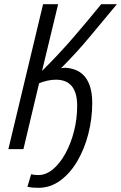

<svg xmlns="http://www.w3.org/2000/svg" viewBox="-20 -713 579 918"><path d="M164 185Q150 185 137.5 184Q125 183 111 180L129 120Q142 124 163 124Q200 124 233.5 96Q267 68 293 20.5Q319 -27 334 -86Q349 -145 349 -207Q349 -332 247 -332Q226 -332 205 -327Q184 -322 167 -315L92 0H20L186 -693H258L181 -374Q263 -455 333 -536.5Q403 -618 464 -693H539Q475 -617 412 -540.5Q349 -464 272 -387Q277 -388 283 -388.5Q289 -389 294 -389Q359 -384 390 -341Q421 -298 421 -221Q421 -146 402.5 -73.5Q384 -1 350 57Q316 115 268.5 150Q221 185 164 185Z"/></svg>

Font: Ubuntu Sans Condensed
Style: Italic
Weight: 400
Width: 3
Italic angle: -13.5°
Designer: Dalton Maag Ltd
Foundry: Dalton Maag Ltd
Version: Version 1.006; ttfautohint (v1.8.4.7-5d5b)